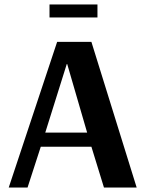

<svg xmlns="http://www.w3.org/2000/svg" viewBox="-20 -837 648 857"><path d="M415 -817V-759H201V-817ZM280 -551H278L182 -245H369ZM235 -650H388L590 0H444L388 -182H162L103 0H19Z"/></svg>

Font: ArsenalBold
Style: Bold
Weight: 700
Designer: Andrij Shevchenko
Foundry: Stairsfor.com
Version: Version 1.000